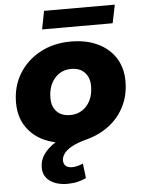

<svg xmlns="http://www.w3.org/2000/svg" viewBox="-63 -783 790 1068"><g transform="rotate(-5 332.5 -249.0)"><path d="M271 236Q210 236 172.5 209Q135 182 135 133Q135 93 158.5 59.5Q182 26 224 0Q131 -20 77.5 -82.5Q24 -145 24 -238Q24 -328 66.5 -398.5Q109 -469 184.5 -510Q260 -551 357 -551Q443 -551 507 -520.5Q571 -490 606 -434.5Q641 -379 641 -305Q641 -229 611 -167.5Q581 -106 526.5 -63.5Q472 -21 398 -1Q341 14 310.5 32Q280 50 268 68.5Q256 87 256 104Q256 124 268.5 135Q281 146 303 146Q320 146 336 141.5Q352 137 365 131L375 213Q355 223 328.5 229.5Q302 236 271 236ZM319 -144Q376 -144 412 -185.5Q448 -227 448 -295Q448 -342 421 -370.5Q394 -399 346 -399Q289 -399 253 -357Q217 -315 217 -247Q217 -200 243.5 -172Q270 -144 319 -144ZM204 -632 224 -734H619L598 -632Z"/></g></svg>

Font: Montserrat ExtraBold
Style: Italic
Weight: 800
Italic angle: -11.3°
Designer: Julieta Ulanovsky
Foundry: Julieta Ulanovsky
Version: Version 9.000; ttfautohint (v1.8.4.7-5d5b)